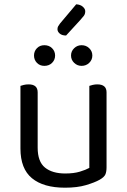

<svg xmlns="http://www.w3.org/2000/svg" viewBox="-20 -859 590 892"><path d="M75 -460Q80 -462 90.5 -464.5Q101 -467 113 -467Q155 -467 155 -430V-173Q155 -108 189 -80.5Q223 -53 283 -53Q323 -53 351 -61.5Q379 -70 395 -79V-460Q400 -462 410.5 -464.5Q421 -467 432 -467Q475 -467 475 -430V-82Q475 -61 469.5 -48.5Q464 -36 443 -24Q420 -11 379.5 1Q339 13 282 13Q182 13 128.5 -31Q75 -75 75 -169ZM236 -601Q236 -581 222 -567Q208 -553 186 -553Q165 -553 151.5 -567Q138 -581 138 -601Q138 -621 151.5 -635Q165 -649 186 -649Q208 -649 222 -635Q236 -621 236 -601ZM409 -601Q409 -581 394.5 -567Q380 -553 359 -553Q339 -553 324.5 -567Q310 -581 310 -601Q310 -621 324.5 -635Q339 -649 359 -649Q380 -649 394.5 -635Q409 -621 409 -601ZM334 -839Q353 -838 364.5 -828Q376 -818 376 -807Q376 -794 369.5 -785.5Q363 -777 353 -766L287 -694Q268 -694 257.5 -703Q247 -712 247 -723Q247 -731 250 -736.5Q253 -742 259 -750Z"/></svg>

Font: Baloo Da 2
Style: Regular
Weight: 400
Designer: Noopur Datye, Sulekha Rajkumar and Ek Type
Foundry: Ek Type
Version: Version 1.640;hotconv 1.0.111;makeotfexe 2.5.65597; ttfautoh